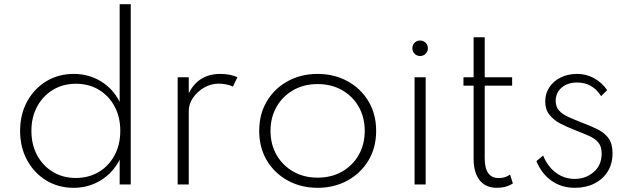

<svg xmlns="http://www.w3.org/2000/svg" viewBox="-20 -881 3016 917"><path d="M331.5 16Q403 16 461.2 -19.8Q519.5 -55.5 551.5 -118.5V0H604.5V-861H551.5V-394.5Q520 -457 462 -492.5Q404 -528 332 -528Q259 -528 201 -492.8Q143 -457.5 109.5 -396Q76 -334.5 76 -256Q76 -177 109.8 -115.5Q143.5 -54 201.2 -19Q259 16 331.5 16ZM342 -31Q280.5 -31 232.5 -60Q184.5 -89 157.2 -139.8Q130 -190.5 130 -256Q130 -321.5 157.5 -372.2Q185 -423 233 -452Q281 -481 342.5 -481Q404.5 -481 452.2 -452.2Q500 -423.5 527.2 -372.8Q554.5 -322 554.5 -256Q554.5 -190.5 527.2 -139.5Q500 -88.5 452 -59.8Q404 -31 342 -31Z M828.5 0H881.5V-351Q881.5 -384.5 902 -414.2Q922.5 -444 955.2 -462.8Q988 -481.5 1024 -481.5Q1041.5 -481.5 1060 -478Q1078.5 -474.5 1092.5 -467.5L1114 -512.5Q1078 -528 1032.5 -528Q927.5 -528 881.5 -435.5V-512H828.5Z M1497 16Q1576 16 1639.2 -18.5Q1702.5 -53 1739.5 -114.2Q1776.5 -175.5 1776.5 -256Q1776.5 -336.5 1739.5 -397.8Q1702.5 -459 1639.2 -493.5Q1576 -528 1497 -528Q1418 -528 1354.8 -493.5Q1291.5 -459 1254.8 -397.8Q1218 -336.5 1218 -256Q1218 -175.5 1254.8 -114.2Q1291.5 -53 1354.8 -18.5Q1418 16 1497 16ZM1497 -32.5Q1432 -32.5 1381.2 -61.2Q1330.5 -90 1301.2 -140.5Q1272 -191 1272 -256Q1272 -321 1301.2 -371.5Q1330.5 -422 1381.2 -450.8Q1432 -479.5 1497 -479.5Q1562.5 -479.5 1613.2 -450.8Q1664 -422 1693 -371.5Q1722 -321 1722 -256Q1722 -191 1693 -140.5Q1664 -90 1613.2 -61.2Q1562.5 -32.5 1497 -32.5Z M1986.5 -613.5Q2002 -613.5 2012.8 -624.2Q2023.5 -635 2023.5 -650.5Q2023.5 -666 2012.8 -676.8Q2002 -687.5 1986.5 -687.5Q1971 -687.5 1960.2 -676.8Q1949.5 -666 1949.5 -650.5Q1949.5 -635 1960.2 -624.2Q1971 -613.5 1986.5 -613.5ZM1960 0H2013V-512H1960Z M2352.5 16Q2398 16 2429.5 -5L2416 -47.5Q2393.5 -30.5 2362.5 -30.5Q2295 -30.5 2295 -125V-472H2426V-512H2295V-703H2242V-512H2193.5V-472H2242V-122.5Q2242 -56.5 2270.8 -20.2Q2299.5 16 2352.5 16Z M2725.5 16Q2777.5 16 2818.2 -4.2Q2859 -24.5 2882.2 -61.5Q2905.5 -98.5 2905.5 -149Q2905.5 -194 2886.8 -220.2Q2868 -246.5 2833.8 -263.5Q2799.5 -280.5 2753 -298Q2720.5 -310.5 2693.2 -323Q2666 -335.5 2650 -353.2Q2634 -371 2634 -399Q2634 -438 2662.5 -462.5Q2691 -487 2736.5 -487Q2809.5 -487 2851 -422L2880 -450.5Q2854 -487.5 2817 -507.8Q2780 -528 2736.5 -528Q2692.5 -528 2658 -511Q2623.5 -494 2603.8 -464.2Q2584 -434.5 2584 -397Q2584 -358 2604.2 -332.8Q2624.5 -307.5 2655.8 -291.2Q2687 -275 2720 -262Q2763 -245.5 2792.8 -232.2Q2822.5 -219 2838 -200Q2853.5 -181 2853.5 -147.5Q2853.5 -91.5 2815.2 -59Q2777 -26.5 2725 -26.5Q2675 -26.5 2635.5 -55.8Q2596 -85 2574 -138L2542 -111.5Q2567 -50.5 2614.8 -17.2Q2662.5 16 2725.5 16Z"/></svg>

Font: Spartan Light
Style: Regular
Weight: 300
Designer: Matt Bailey, Mirko Velimirovic
Foundry: Matt Bailey
Version: Version 1.003; ttfautohint (v1.8.3)